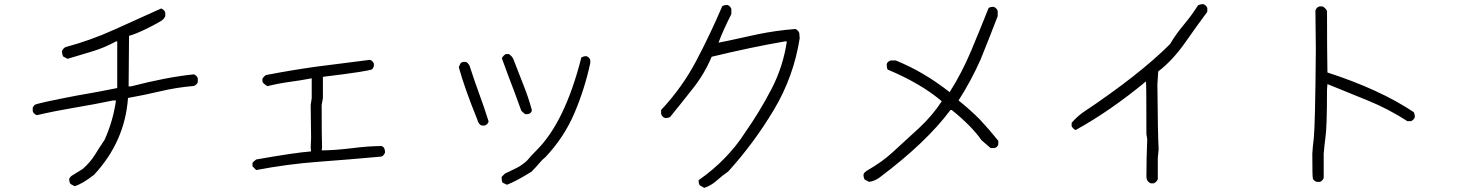

<svg xmlns="http://www.w3.org/2000/svg" viewBox="-20 -813 7040 927"><path d="M340 86 320 75Q314 65 314 50Q319 41 325 36.5Q331 32 379 3Q415 -28 438.5 -66Q462 -104 485 -138Q526 -229 540 -328H526Q435 -309 342 -293.5Q249 -278 158 -257Q143 -262 138 -276V-293Q140 -299 147.5 -306.5Q155 -314 353 -352Q449 -368 546 -388V-613H540Q483 -582 424.5 -564.5Q366 -547 306 -529L284 -541Q279 -556 279 -566Q286 -582 298 -586Q417 -618 531 -669.5Q645 -721 758 -772Q773 -767 778 -752V-735Q773 -722 758.5 -712.5Q744 -703 703 -682Q638 -649 603 -640L601 -396H613Q786 -441 916 -454Q930 -449 935 -435V-417Q931 -404 916 -398Q833 -391 755 -372.5Q677 -354 598 -340Q583 -129 434 31Q376 76 340 86Z M1217 8 1199 -10V-26Q1202 -32 1217 -43Q1403 -76 1482 -82L1480 -101L1482 -148L1480 -306L1485 -339V-435Q1434 -425 1381 -418Q1328 -411 1271 -397Q1247 -412 1247 -420V-433Q1258 -449 1266 -451Q1385 -474 1506 -491Q1579 -501 1765 -524Q1778 -522 1785 -506V-493Q1781 -483 1777 -479Q1768 -470 1539 -442V-339L1533 -306Q1533 -151 1535 -99L1533 -87Q1593 -87 1684 -98Q1752 -107 1820 -108Q1839 -105 1839 -76Q1831 -59 1821 -57Q1668 -43 1518.5 -32Q1369 -21 1217 8Z M2528 -262H2515L2497 -278Q2466 -365 2433 -450L2403 -532Q2409 -544 2422 -552H2437Q2451 -543 2458 -529L2506 -406Q2531 -344 2548 -281Q2546 -265 2528 -262ZM2320 -207H2307Q2291 -210 2284 -237Q2222 -390 2195 -489L2204 -508Q2211 -514 2216 -514H2228Q2236 -514 2247 -496Q2269 -427 2293.5 -360.5Q2318 -294 2339 -227Q2338 -220 2332 -214Q2326 -208 2320 -207ZM2427 79 2407 69Q2402 65 2402 41L2418 25L2437 16Q2456 6 2474 -2Q2500 -15 2524 -37Q2546 -63 2572 -89Q2708 -225 2787 -536Q2799 -542 2811 -542Q2828 -535 2830 -522V-509Q2803 -383 2753 -266Q2703 -149 2613 -54Q2599 -43 2589 -31Q2569 -7 2546 16Q2467 65 2427 79Z M3380 94 3359 82Q3353 75 3353 57Q3493 -41 3578 -174Q3648 -274 3704.5 -382.5Q3761 -491 3779 -613H3769Q3611 -586 3416 -539Q3382 -458 3327.5 -388.5Q3273 -319 3216 -249Q3208 -243 3192 -243Q3177 -247 3172 -263V-282Q3274 -391 3342 -520Q3410 -649 3467 -783Q3476 -789 3492 -789Q3506 -784 3511 -770V-745Q3471 -666 3449 -607Q3455 -607 3636 -647Q3727 -666 3820 -673Q3832 -669 3839 -654L3841 -628Q3812 -443 3716.5 -283Q3621 -123 3496 15Q3467 35 3439.5 59.5Q3412 84 3380 94Z M4176 65 4155 54Q4149 45 4149 29Q4153 18 4169 9Q4205 -12 4234.5 -33Q4264 -54 4291 -79Q4354 -136 4417.5 -195Q4481 -254 4527 -324Q4428 -409 4266 -477Q4261 -485 4261 -502Q4263 -515 4280 -521H4305Q4441 -466 4565 -368Q4625 -463 4668.5 -567Q4712 -671 4753 -774Q4760 -780 4777 -780Q4792 -775 4797 -760V-735Q4757 -631 4715 -527Q4669 -423 4608 -328Q4662 -285 4711 -236Q4757 -187 4800 -133V-117Q4797 -102 4781 -98H4763L4719 -136Q4670 -206 4575 -282H4569Q4453 -126 4228 43Q4205 61 4176 65Z M5551 72H5536Q5520 65 5517 52L5515 43Q5515 -49 5519 -141L5515 -166Q5515 -403 5513 -420Q5340 -277 5173 -185Q5167 -188 5161.5 -193.5Q5156 -199 5154 -204V-220Q5177 -247 5207 -269Q5480 -451 5629 -600Q5658 -649 5695.5 -693.5Q5733 -738 5764 -787Q5774 -793 5790 -793Q5805 -787 5809 -774V-756Q5757 -686 5706 -613Q5642 -521 5572 -468L5568 -405Q5570 -166 5574 -91L5570 -51V52Q5565 65 5551 72Z M6353 65H6337Q6321 59 6318.5 48Q6316 37 6316 -71Q6318 -106 6323 -144Q6330 -209 6333 -572L6331 -762Q6336 -778 6351 -782H6365Q6379 -776 6387 -760Q6387 -573 6389 -463Q6642 -381 6805 -272Q6811 -264 6811 -247Q6809 -241 6803.5 -235.5Q6798 -230 6793 -228H6775Q6684 -287 6584.5 -327.5Q6485 -368 6389 -407L6387 -381Q6387 -195 6379 -146Q6374 -108 6371 -71V46Q6366 60 6353 65Z"/></svg>

Font: Yozai
Style: Regular
Weight: 400
Designer: LXGW / Y.OzVox
Foundry: LXGW / Y.OzVox
Version: Version 0.861;October 22, 2024